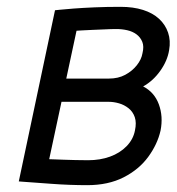

<svg xmlns="http://www.w3.org/2000/svg" viewBox="-20 -531 517 562"><path d="M399 -278Q428 -294 449 -323.5Q470 -353 475 -384Q480 -412 472 -435.5Q464 -459 445.5 -476Q427 -493 398.5 -502Q370 -511 333 -511Q292 -511 257 -509.5Q222 -508 196 -506Q170 -504 155.5 -502.5Q141 -501 141 -501L35 0Q35 0 47.5 1Q60 2 82 3.5Q104 5 130 7Q156 9 183.5 10Q211 11 235 11Q297 11 342 -12Q387 -35 414 -72Q441 -109 450 -149Q458 -190 445 -225.5Q432 -261 399 -278ZM321 -446Q337 -446 352.5 -442.5Q368 -439 379.5 -430.5Q391 -422 396.5 -408.5Q402 -395 397 -375Q394 -357 380.5 -340Q367 -323 346.5 -312Q326 -301 299 -301H174L204 -441Q207 -441 219.5 -442Q232 -443 250 -443.5Q268 -444 286.5 -445Q305 -446 321 -446ZM238 -62Q219 -62 200.5 -62.5Q182 -63 166 -63.5Q150 -64 138.5 -64.5Q127 -65 124 -65L160 -233H298Q313 -233 328.5 -228.5Q344 -224 356.5 -214Q369 -204 374.5 -188Q380 -172 375 -149Q370 -123 350.5 -103Q331 -83 302 -72.5Q273 -62 238 -62Z"/></svg>

Font: Advent Pro Medium
Style: Italic
Weight: 500
Italic angle: -12°
Version: Version 3.000